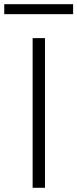

<svg xmlns="http://www.w3.org/2000/svg" viewBox="-49 -892 367 912"><path d="M164.6 0H106V-710.9H164.6ZM298.3 -824.7H-28.8V-872.1H298.3Z"/></svg>

Font: Franko
Style: Light
Weight: 300
Designer: Google
Version: Version 1.200310; 2013